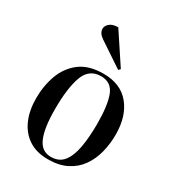

<svg xmlns="http://www.w3.org/2000/svg" viewBox="-189 -895 934 1022"><g transform="rotate(30 278.0 -384.0)"><path d="M262 14Q191 14 143 -18Q95 -50 70.5 -106.5Q46 -163 46 -237Q46 -314 70.5 -380.5Q95 -447 149 -488Q203 -529 293 -529Q398 -529 454 -461Q510 -393 510 -280Q510 -223 496.5 -170Q483 -117 453.5 -75.5Q424 -34 376.5 -10Q329 14 262 14ZM269 -5Q320 -5 347 -40Q374 -75 385 -137Q396 -199 396 -280Q396 -394 373.5 -452.5Q351 -511 288 -511Q215 -511 188.5 -439Q162 -367 162 -236Q162 -121 187 -63Q212 -5 269 -5ZM359 -596 349 -585 198 -686Q167 -707 167 -734Q167 -752 184.5 -767Q202 -782 236 -782Z"/></g></svg>

Font: Literata 72pt Medium
Style: Italic
Weight: 500
Italic angle: -2°
Designer: Latin by Veronika Burian and Jose Scaglione. Greek by Irene Vlachou. Cyrillic by Vera Evstafieva
Foundry: TypeTogether
Version: Version 3.002